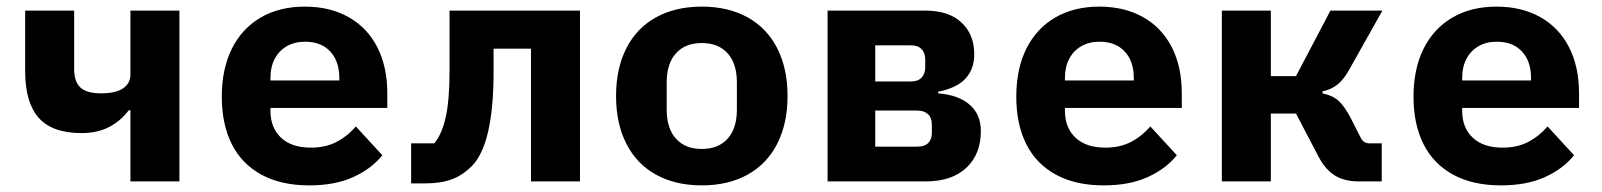

<svg xmlns="http://www.w3.org/2000/svg" viewBox="-20 -548 4840 580"><path d="M374 -215H369Q344 -182 309 -164Q274 -146 226 -146Q138 -146 97 -192Q56 -238 56 -333V-516H204V-340Q204 -301 223 -283.5Q242 -266 285 -266Q329 -266 351.5 -281Q374 -296 374 -323V-516H522V0H374Z M650 -256Q650 -340 680.5 -401Q711 -462 767.5 -495Q824 -528 901 -528Q977 -528 1033.5 -496Q1090 -464 1120 -405Q1150 -346 1150 -266V-222H797V-213Q797 -162 829 -132Q861 -102 919 -102Q963 -102 996 -119Q1029 -136 1055 -166L1135 -79Q1102 -38 1047 -13Q992 12 914 12Q829 12 769.5 -20.5Q710 -53 680 -113Q650 -173 650 -256ZM797 -313V-305H1005V-313Q1005 -363 977.5 -392.5Q950 -422 902 -422Q870 -422 846.5 -408.5Q823 -395 810 -370.5Q797 -346 797 -313Z M1222 -115H1292Q1315 -143 1326.5 -194Q1338 -245 1338 -335V-516H1732V0H1584V-401H1471V-331Q1471 -112 1405 -46Q1377 -18 1344 -6Q1311 6 1263 6H1222Z M1841 -258Q1841 -341 1872 -402Q1903 -463 1961.5 -495.5Q2020 -528 2100 -528Q2180 -528 2238.5 -495.5Q2297 -463 2328 -402Q2359 -341 2359 -258Q2359 -175 2328 -114Q2297 -53 2238.5 -20.5Q2180 12 2100 12Q2020 12 1961.5 -20.5Q1903 -53 1872 -114Q1841 -175 1841 -258ZM2206 -217V-299Q2206 -356 2178 -387Q2150 -418 2100 -418Q2050 -418 2022 -387Q1994 -356 1994 -299V-217Q1994 -160 2022 -129Q2050 -98 2100 -98Q2150 -98 2178 -129Q2206 -160 2206 -217Z M2480 -516H2775Q2846 -516 2884.5 -480Q2923 -444 2923 -384Q2923 -339 2896.5 -310.5Q2870 -282 2814 -271V-266Q2876 -261 2909.5 -231.5Q2943 -202 2943 -152Q2943 -82 2899 -41Q2855 0 2777 0H2480ZM2751 -105Q2773 -105 2784 -116Q2795 -127 2795 -147V-171Q2795 -192 2783.5 -203Q2772 -214 2751 -214H2624V-105ZM2733 -302Q2753 -302 2764 -313.5Q2775 -325 2775 -346V-367Q2775 -388 2764 -399.5Q2753 -411 2733 -411H2624V-302Z M3050 -256Q3050 -340 3080.5 -401Q3111 -462 3167.5 -495Q3224 -528 3301 -528Q3377 -528 3433.5 -496Q3490 -464 3520 -405Q3550 -346 3550 -266V-222H3197V-213Q3197 -162 3229 -132Q3261 -102 3319 -102Q3363 -102 3396 -119Q3429 -136 3455 -166L3535 -79Q3502 -38 3447 -13Q3392 12 3314 12Q3229 12 3169.5 -20.5Q3110 -53 3080 -113Q3050 -173 3050 -256ZM3197 -313V-305H3405V-313Q3405 -363 3377.5 -392.5Q3350 -422 3302 -422Q3270 -422 3246.5 -408.5Q3223 -395 3210 -370.5Q3197 -346 3197 -313Z M3671 -516H3819V-318H3895L3999 -516H4156L4056 -338Q4039 -307 4019.5 -292Q4000 -277 3975 -272V-266Q4005 -260 4023 -244Q4041 -228 4060 -192L4091 -131Q4095 -123 4101.5 -119Q4108 -115 4117 -115H4154V0H4085Q4042 0 4013 -17.5Q3984 -35 3963 -75L3895 -205H3819V0H3671Z M4250 -256Q4250 -340 4280.5 -401Q4311 -462 4367.5 -495Q4424 -528 4501 -528Q4577 -528 4633.5 -496Q4690 -464 4720 -405Q4750 -346 4750 -266V-222H4397V-213Q4397 -162 4429 -132Q4461 -102 4519 -102Q4563 -102 4596 -119Q4629 -136 4655 -166L4735 -79Q4702 -38 4647 -13Q4592 12 4514 12Q4429 12 4369.5 -20.5Q4310 -53 4280 -113Q4250 -173 4250 -256ZM4397 -313V-305H4605V-313Q4605 -363 4577.5 -392.5Q4550 -422 4502 -422Q4470 -422 4446.5 -408.5Q4423 -395 4410 -370.5Q4397 -346 4397 -313Z"/></svg>

Font: iA Writer Quattro V
Style: Regular
Weight: 400
Designer: Mike Abbink, Paul van der Laan, Pieter van Rosmalen, Oliver Reichenstein
Foundry: Information Architects Inc.
Version: Version 2.000